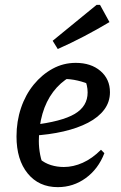

<svg xmlns="http://www.w3.org/2000/svg" viewBox="-20 -761 497 791"><path d="M218 10Q140 10 94 -46.5Q48 -103 48 -199Q48 -261 66.5 -316Q85 -371 119 -412.5Q153 -454 197 -478Q241 -502 292 -502Q355 -502 394 -468.5Q433 -435 433 -381Q433 -341 409.5 -309.5Q386 -278 343 -255.5Q300 -233 241.5 -219.5Q183 -206 114 -202V-246Q234 -260 287.5 -291.5Q341 -323 341 -380Q341 -410 328 -437L359 -409Q330 -422 300 -429Q270 -436 237 -436L268 -444Q228 -421 199 -382.5Q170 -344 155 -292.5Q140 -241 140 -180Q140 -152 145.5 -123.5Q151 -95 163 -69L144 -106Q164 -89 189.5 -81Q215 -73 243 -73Q282 -73 321 -90.5Q360 -108 396 -144L410 -130Q385 -65 333.5 -27.5Q282 10 218 10ZM218 -559 197 -593 378 -741H392L431 -670Q379 -639 326.5 -611.5Q274 -584 218 -559Z"/></svg>

Font: Piazzolla Thin SemiBold
Style: Italic
Weight: 600
Italic angle: -11.3°
Version: Version 2.005